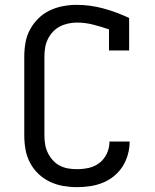

<svg xmlns="http://www.w3.org/2000/svg" viewBox="-20 -763 640 791"><path d="M297 8Q269 8 240 3Q211 -2 185 -14.5Q159 -27 138 -47Q117 -67 103.5 -93Q90 -119 85 -147.5Q80 -176 80 -205V-530Q80 -559 85 -587.5Q90 -616 103.5 -641Q117 -666 137.5 -686.5Q158 -707 184 -719.5Q210 -732 238.5 -737.5Q267 -743 295 -743Q352 -743 406.5 -728Q461 -713 512 -689V-555H429V-642Q397 -653 364 -661.5Q331 -670 297 -670Q279 -670 260.5 -666Q242 -662 226 -653.5Q210 -645 197.5 -631.5Q185 -618 177 -601.5Q169 -585 166 -567Q163 -549 163 -530V-205Q163 -186 166 -168Q169 -150 177 -133.5Q185 -117 197.5 -103Q210 -89 226.5 -80.5Q243 -72 261 -69Q279 -66 297 -66Q322 -66 346.5 -71.5Q371 -77 390.5 -92.5Q410 -108 420.5 -131Q431 -154 431 -179V-180H514V-178Q514 -152 506.5 -125.5Q499 -99 484.5 -76.5Q470 -54 449 -37Q428 -20 403 -10Q378 0 351 4Q324 8 297 8Z"/></svg>

Font: Nova Nerd Font
Style: Regular
Weight: 400
Designer: Belleve Invis
Foundry: Belleve Invis
Version: Version 24.1.4; ttfautohint (v1.8.4);Nerd Fonts 3.1.1